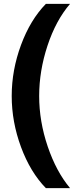

<svg xmlns="http://www.w3.org/2000/svg" viewBox="-20 -813 405 1000"><path d="M219 167Q138 84 89.5 -47Q41 -178 41 -313Q41 -448 89.5 -579Q138 -710 219 -793H345Q271 -707 227.5 -575.5Q184 -444 184 -313Q184 -181 228.5 -50Q273 81 345 167Z"/></svg>

Font: Mona Sans
Style: Bold
Weight: 700
Designer: Deni Anggara
Foundry: GitHub
Version: Version 2.000;Glyphs 3.2.3 (3260)